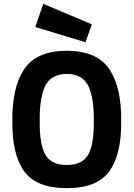

<svg xmlns="http://www.w3.org/2000/svg" viewBox="-20 -965 692 995"><path d="M204 -945 163 -825 423 -746 456 -839ZM326 -110Q244 -110 214 -165Q184 -221 186 -338Q184 -456 214 -519Q244 -581 326 -582Q408 -581 438 -519Q468 -456 466 -338Q468 -221 438 -165Q408 -110 326 -110ZM326 10Q484 10 547 -78Q610 -165 608 -338Q610 -512 547 -606Q484 -701 326 -702Q168 -701 105 -606Q42 -512 44 -338Q42 -165 105 -78Q168 10 326 10Z"/></svg>

Font: RazerF5
Style: Bold
Weight: 700
Foundry: Razer Inc.
Version: Version 1.000;PS 001.001;hotconv 1.0.56